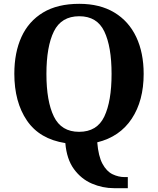

<svg xmlns="http://www.w3.org/2000/svg" viewBox="-20 -745 827 1005"><path d="M577 240Q517 240 461 216Q405 192 367 140Q329 88 322 4Q187 -17 121 -114Q55 -211 55 -359Q55 -470 92.5 -552Q130 -634 205.5 -679.5Q281 -725 395 -725Q503 -725 578.5 -679.5Q654 -634 693 -551.5Q732 -469 732 -358Q732 -218 669.5 -123.5Q607 -29 489 0Q495 73 516.5 112.5Q538 152 569 167Q600 182 633 182H649V240ZM394 -55Q488 -55 526 -135Q564 -215 564 -358Q564 -501 526 -580.5Q488 -660 395 -660Q301 -660 262 -580.5Q223 -501 223 -358Q223 -215 262 -135Q301 -55 394 -55Z"/></svg>

Font: Noto Serif Thai
Style: Bold
Weight: 700
Designer: Monotype Design Team
Foundry: Monotype Imaging Inc.
Version: Version 2.002; ttfautohint (v1.8.4.7-5d5b)